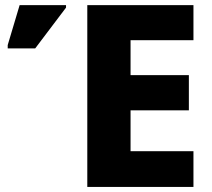

<svg xmlns="http://www.w3.org/2000/svg" viewBox="-20 -734 834 754"><path d="M739.7 -140.1H492.7V-300.8H721.7V-439H492.7V-576.2H739.7V-713.9H322.8V0H739.7ZM118.2 -543.9 239.3 -704.1V-713.9H57.1L10.3 -557.1V-543.9Z"/></svg>

Font: Noto Reveo Sans
Style: Regular
Weight: 800
Designer: Monotype Design Team
Foundry: Monotype Imaging Inc.
Version: Version 2.007